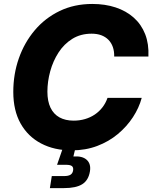

<svg xmlns="http://www.w3.org/2000/svg" viewBox="-20 -758 782 981"><path d="M345.7 10.3Q257.3 10.3 190.2 -24.9Q123 -60.1 85.4 -126.7Q47.9 -193.4 47.9 -288.6Q47.9 -378.9 76.2 -459.7Q104.5 -540.5 157.5 -603.3Q210.4 -666 284.9 -701.9Q359.4 -737.8 451.7 -737.8Q517.1 -737.8 571 -720Q625 -702.1 663.6 -667.7Q702.1 -633.3 721.7 -583.5Q741.2 -533.7 738.3 -469.2H563.5Q564 -496.6 556.4 -518.1Q548.8 -539.6 533.9 -554.7Q519 -569.8 497.6 -577.9Q476.1 -585.9 448.2 -585.9Q392.1 -585.9 349.6 -559.6Q307.1 -533.2 279.1 -489.7Q251 -446.3 236.6 -393.8Q222.2 -341.3 222.2 -289.6Q222.2 -240.7 238 -207.8Q253.9 -174.8 283.9 -158.2Q314 -141.6 356.4 -141.6Q387.2 -141.6 414.6 -149.7Q441.9 -157.7 464.4 -172.9Q486.8 -188 503.4 -209.5Q520 -231 529.3 -257.8H704.1Q690.4 -207 659.2 -159.2Q627.9 -111.3 582 -73Q536.1 -34.7 476.6 -12.2Q417 10.3 345.7 10.3ZM234.9 203.1 244.6 141.6H307.6Q329.1 141.6 340.1 134.8Q351.1 127.9 353.5 112.8Q356 97.7 347.7 90.8Q339.4 84 317.4 84H271.5L308.1 -21.5H369.1L365.2 -1L355 41.5Q400.9 38.1 423.3 58.8Q445.8 79.6 439.5 117.7Q432.1 163.1 400.4 183.1Q368.7 203.1 307.1 203.1Z"/></svg>

Font: Inter 17pt ExtraBold
Style: Italic
Weight: 800
Italic angle: -9.3988°
Version: Version 4.001;git-66647c0bb